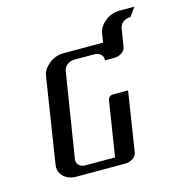

<svg xmlns="http://www.w3.org/2000/svg" viewBox="-85 -609 643 686"><g transform="rotate(-15 236.0 -266.5)"><path d="M53.2 -52.2Q53.2 -55.2 54.2 -62L103 -375Q106.4 -399.9 130.9 -418.9Q153.3 -438 186 -438H331.1L335.9 -470.2Q339.8 -495.1 363.8 -514.2Q386.7 -533.2 418.9 -533.2H472.2L449.2 -501Q433.1 -501 421.4 -492.2Q410.6 -483.9 408.2 -470.2L397.9 -405.8Q396 -392.1 383.8 -383.8Q370.6 -375 356.9 -375H320.8Q323.2 -388.2 313.5 -397Q304.2 -405.8 289.1 -405.8H216.8Q201.2 -405.8 189.5 -397Q178.2 -388.2 175.8 -375L126 -62Q124 -48.3 132.8 -39.6Q141.6 -30.8 157.2 -30.8H266.1L297.9 -232.9Q300.8 -250 318.8 -250H373L338.9 -30.8Q336.4 -16.1 324.2 -8.8Q311 0 297.9 0H116.2Q85 0 66.9 -18.1Q53.2 -32.2 53.2 -52.2Z"/></g></svg>

Font: Hhenum
Style: Italic
Weight: 400
Designer: T. Christopher White
Version: Version 1.0